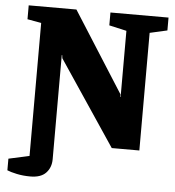

<svg xmlns="http://www.w3.org/2000/svg" viewBox="-56 -700 842 922"><g transform="rotate(5 365.0 -239.0)"><path d="M124 170Q89 170 58.5 163.5Q28 157 12 150V94L112 72V-569L45 -581V-648H275L521 -261V-248H523V-567L439 -586V-648H719V-586L635 -567V0H502L228 -409L226 -424H224V78Q224 118 199.5 144Q175 170 124 170Z"/></g></svg>

Font: Faustina Light ExtraBold
Style: Regular
Weight: 800
Version: Version 1.200